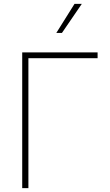

<svg xmlns="http://www.w3.org/2000/svg" viewBox="-20 -980 575 1000"><path d="M488.3 -676.8H127.9V0H95.7V-707H488.3ZM368.2 -960H406.2L302.7 -808.6H273.4Z"/></svg>

Font: Pretendard Thin
Style: Regular
Weight: 100
Designer: Base glyphs from Inter by Rasmus Andersson; Hangeul glyphs from Noto Sans CJK(Source Han Sans) by Jang Soo-young and Kan
Foundry: Kil Hyung-jin
Version: Version 1.309